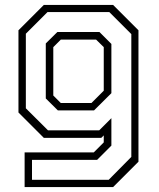

<svg xmlns="http://www.w3.org/2000/svg" viewBox="-20 -560 645 780"><path d="M80 200V59H361L401.5 18.5V-10L391.5 0H158L55 -103V-437L158 -540H439.5L542.5 -437V97L439.5 200ZM110 170.5H421.5L513.5 77.5V-421.5L424 -511H173L85 -423V-120L175 -30.5H383L432.5 -80V31.5L374.5 89.5H110ZM215 -111.5 166 -160V-383.5L213 -430H384L432.5 -381.5V-181.5L362 -111.5ZM227 -141.5H351.5L401.5 -191.5V-368.5L370.5 -399H227L196.5 -368.5V-172Z"/></svg>

Font: Tourney Light
Style: Regular
Weight: 300
Version: Version 1.015